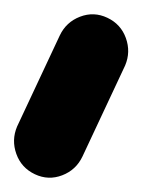

<svg xmlns="http://www.w3.org/2000/svg" viewBox="-82 -111 201 270"><path d="M69 -86Q88 -77 95 -57.5Q102 -38 94 -19Q79 13 64 45Q49 77 34 109Q34 109 34 109Q34 109 34 109Q25 128 5.5 135.5Q-14 143 -33 134Q-52 125 -59 105.5Q-66 86 -58 67Q-43 35 -28 3Q-13 -29 2 -61Q11 -80 30.5 -87.5Q50 -95 69 -86Z"/></svg>

Font: FRB American Cursive Ultra
Style: Bold Italic
Weight: 1000
Italic angle: -25°
Version: Version 2.0;Modular Font Editor K font №1